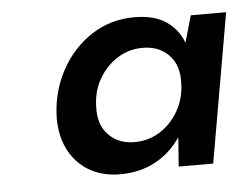

<svg xmlns="http://www.w3.org/2000/svg" viewBox="-37 -755 581 449"><g transform="rotate(-5 254.0 -530.5)"><path d="M228 -349Q186 -349 154.5 -368Q123 -387 106.5 -421.5Q90 -456 92 -501Q95 -558 121.5 -606Q148 -654 192.5 -683Q237 -712 293 -712Q340 -712 368 -692.5Q396 -673 407 -642L425 -705H508L447 -355H366L371 -422H370Q347 -388 311 -368.5Q275 -349 228 -349ZM268 -421Q301 -421 327.5 -437.5Q354 -454 371 -483Q388 -512 389 -548Q391 -591 367.5 -615Q344 -639 306 -639Q274 -639 247.5 -622.5Q221 -606 204 -577.5Q187 -549 186 -512Q184 -469 207.5 -445Q231 -421 268 -421Z"/></g></svg>

Font: DM Sans 28pt SemiBold
Style: Italic
Weight: 600
Italic angle: -10°
Version: Version 4.004;gftools[0.9.30]